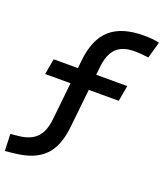

<svg xmlns="http://www.w3.org/2000/svg" viewBox="-212 -854 1021 1198"><g transform="rotate(20 298.5 -255.0)"><path d="M-35.6 231.9 27.3 225.1C197.8 206.5 281.7 128.4 299.3 -54.2L326.2 -305.7H525.4L543.9 -410.2H337.4L342.8 -459C354 -578.1 406.2 -629.9 514.2 -629.9C539.1 -629.9 566.4 -627.9 606.4 -623L637.2 -732.4C604 -739.3 574.2 -742.2 536.6 -742.2C338.4 -742.2 239.3 -655.3 220.7 -454.1L216.3 -410.2H55.2L36.6 -305.7H205.1L179.7 -64.5C169.4 53.2 116.7 103 15.6 114.3L-39.6 120.1Z"/></g></svg>

Font: Cascadia Mono SemiBold
Style: Italic
Weight: 600
Italic angle: -10°
Monospace: yes
Designer: Aaron Bell
Foundry: Saja Typeworks
Version: Version 2404.023